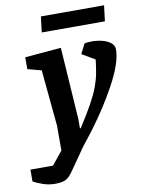

<svg xmlns="http://www.w3.org/2000/svg" viewBox="-176 -753 729 988"><g transform="rotate(-10 188.5 -258.5)"><path d="M31 172Q-1 172 -30.5 162Q-60 152 -82 140V78H36L92 9V-122L64 -415L-8 -434V-496L181 -512L206 -136V-87H210Q252 -152 277.5 -198Q303 -244 316.5 -280Q330 -316 336.5 -349.5Q343 -383 347 -422L279 -462L305 -513Q326 -518 352 -517Q378 -516 402.5 -509Q427 -502 443 -488.5Q459 -475 459 -455Q459 -418 442.5 -371.5Q426 -325 398 -273.5Q370 -222 337 -171Q304 -120 270.5 -75Q237 -30 209 4L128 120Q105 154 85.5 163Q66 172 31 172ZM108 -689H438L428 -607H98Z"/></g></svg>

Font: Faustina VF Beta
Style: Italic
Weight: 400
Italic angle: -8°
Designer: Alfonso Garcia
Foundry: Omnibus-Type
Version: Version 1.006